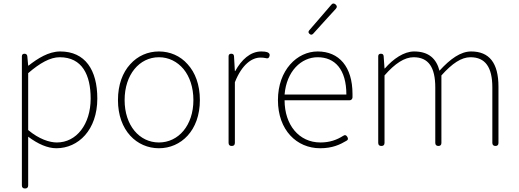

<svg xmlns="http://www.w3.org/2000/svg" viewBox="-20 -834 2965 1097"><path d="M105 51V225C105 237 111 243 123 243C135 243 141 237 141 225V46V-53C197 -11 252 13 302 13C428 13 536 -92 536 -271C536 -434 467 -540 324 -540C258 -540 195 -500 143 -459H141L136 -513C135 -522 129 -527 120 -527C110 -527 105 -522 105 -512V-142ZM141 -334V-416C208 -474 267 -507 321 -507C450 -507 498 -405 498 -271C498 -124 417 -20 305 -20C263 -20 203 -39 141 -91V-253Z M724 -467C681 -420 654 -351 654 -262C654 -88 762 13 888 13C1014 13 1122 -88 1122 -262C1122 -351 1095 -420 1052 -467C1010 -515 951 -540 888 -540C825 -540 767 -515 724 -467ZM1029 -439C1064 -396 1085 -335 1085 -262C1085 -118 1000 -20 888 -20C776 -20 692 -118 692 -262C692 -335 713 -396 748 -439C783 -482 832 -507 888 -507C944 -507 993 -482 1029 -439Z M1322 -182V-364C1363 -468 1421 -505 1468 -505C1481 -505 1489 -504 1498 -502C1510 -498 1517 -502 1520 -514C1523 -524 1518 -531 1509 -535C1497 -539 1486 -540 1473 -540C1410 -540 1359 -492 1324 -428H1322L1317 -513C1316 -523 1311 -527 1301 -527C1291 -527 1286 -522 1286 -512V-263V-18C1286 -6 1292 0 1304 0C1316 0 1322 -6 1322 -18Z M1895 -261H1977C1986 -261 1993 -267 1994 -277C1994 -284 1994 -291 1994 -297C1994 -453 1917 -540 1795 -540C1678 -540 1568 -434 1568 -262C1568 -90 1676 13 1809 13C1880 13 1923 -8 1960 -30C1969 -35 1970 -41 1965 -51C1959 -62 1951 -65 1941 -58C1905 -35 1864 -20 1811 -20C1687 -20 1606 -122 1606 -261H1799ZM1870 -294H1782H1606C1617 -427 1701 -507 1795 -507C1894 -507 1959 -437 1959 -294ZM1811 -735 1747 -661C1741 -654 1741 -647 1748 -641C1755 -634 1762 -634 1769 -641L1835 -714L1899 -784C1907 -793 1906 -801 1897 -809C1888 -816 1880 -816 1873 -807Z M2177 -201V-403C2237 -472 2292 -507 2343 -507C2428 -507 2467 -450 2467 -334V-17C2467 -6 2474 0 2485 0C2496 0 2502 -6 2502 -17V-403C2564 -472 2616 -507 2668 -507C2753 -507 2793 -450 2793 -334V-17C2793 -6 2800 0 2811 0C2822 0 2828 -6 2828 -17V-339C2828 -475 2775 -540 2672 -540C2612 -540 2553 -498 2491 -430C2474 -496 2432 -540 2346 -540C2288 -540 2227 -498 2179 -443H2177L2172 -513C2171 -523 2166 -527 2156 -527C2146 -527 2141 -522 2141 -512V-263V-18C2141 -6 2147 0 2159 0C2171 0 2177 -6 2177 -18Z"/></svg>

Font: GenSenRounded2 TW EL
Style: Regular
Weight: 250
Version: Version 2.100;PS 2.1;hotconv 16.6.51;makeotf.lib2.5.65220 DE